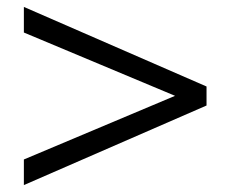

<svg xmlns="http://www.w3.org/2000/svg" viewBox="-20 -601 666 555"><path d="M49 -140 486 -324 49 -507V-581L577 -351V-296L49 -66Z"/></svg>

Font: Pridi Light
Style: Regular
Weight: 300
Version: Version 1.002